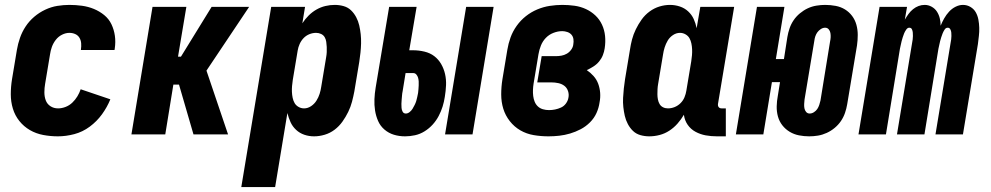

<svg xmlns="http://www.w3.org/2000/svg" viewBox="-20 -548 4040 783"><path d="M216 8Q186 8 156.5 2.5Q127 -3 102 -17.5Q77 -32 59 -54.5Q41 -77 32.5 -105Q24 -133 24 -163.5Q24 -194 29 -225L49 -345Q53 -369 61.5 -393.5Q70 -418 84.5 -440Q99 -462 119.5 -479.5Q140 -497 164.5 -508.5Q189 -520 214 -524Q239 -528 263 -528Q289 -528 314.5 -524.5Q340 -521 363 -511.5Q386 -502 405 -486.5Q424 -471 434.5 -449Q445 -427 448.5 -402Q452 -377 448 -350L447 -344H310V-346Q312 -359 311 -371.5Q310 -384 304 -394Q298 -404 287 -409Q276 -414 263 -414Q248 -414 233 -406.5Q218 -399 207.5 -385.5Q197 -372 191.5 -356.5Q186 -341 184 -326L164 -206Q161 -189 161 -171.5Q161 -154 166.5 -139Q172 -124 185.5 -115Q199 -106 217 -106Q232 -106 247.5 -112Q263 -118 275 -129.5Q287 -141 295.5 -155Q304 -169 309 -184L430 -143Q417 -111 396 -82Q375 -53 346 -31.5Q317 -10 283 -1Q249 8 216 8Z M516 0 602 -520H740L706 -317H718L843 -520H996L822 -260L910 0H769L710 -203H687L654 0Z M964 215 1086 -520H1224L1213 -453Q1224 -470 1238.5 -484.5Q1253 -499 1270.5 -509Q1288 -519 1307 -523.5Q1326 -528 1345 -528Q1364 -528 1381.5 -523Q1399 -518 1411.5 -506Q1424 -494 1432.5 -478Q1441 -462 1445 -444.5Q1449 -427 1451 -408.5Q1453 -390 1452.5 -371Q1452 -352 1450 -333Q1448 -314 1445 -295L1425 -175Q1421 -154 1415.5 -133Q1410 -112 1400 -91.5Q1390 -71 1376.5 -52Q1363 -33 1344.5 -19Q1326 -5 1304 1.5Q1282 8 1261 8Q1240 8 1221 1.5Q1202 -5 1187.5 -18.5Q1173 -32 1165 -49.5Q1157 -67 1152 -87L1102 215ZM1220 -106Q1235 -106 1248.5 -115Q1262 -124 1270.5 -137.5Q1279 -151 1283.5 -165.5Q1288 -180 1290 -194L1310 -314Q1312 -325 1312.5 -335.5Q1313 -346 1312.5 -356.5Q1312 -367 1310.5 -377.5Q1309 -388 1304 -396.5Q1299 -405 1289.5 -409.5Q1280 -414 1269 -414Q1255 -414 1241.5 -408.5Q1228 -403 1218 -392.5Q1208 -382 1202 -368.5Q1196 -355 1194 -342L1174 -222Q1172 -209 1171 -197Q1170 -185 1170.5 -173Q1171 -161 1173.5 -149Q1176 -137 1181.5 -127.5Q1187 -118 1197.5 -112Q1208 -106 1220 -106Z M1795 0 1881 -520H1993L1907 0ZM1632 8Q1608 8 1586.5 1.5Q1565 -5 1548 -19.5Q1531 -34 1522 -54.5Q1513 -75 1509.5 -97.5Q1506 -120 1507 -143.5Q1508 -167 1512 -191L1567 -520H1679L1649 -343H1665Q1688 -343 1711 -337.5Q1734 -332 1751 -319Q1768 -306 1779 -287Q1790 -268 1795 -246Q1800 -224 1799 -200.5Q1798 -177 1794 -153Q1791 -133 1785 -113.5Q1779 -94 1769 -75Q1759 -56 1744.5 -40Q1730 -24 1711.5 -12.5Q1693 -1 1672.5 3.5Q1652 8 1632 8ZM1635 -85Q1643 -85 1650.5 -91Q1658 -97 1662.5 -104.5Q1667 -112 1671 -120Q1675 -128 1677.5 -136Q1680 -144 1681.5 -152Q1683 -160 1685 -169Q1686 -176 1686.5 -184Q1687 -192 1687.5 -200Q1688 -208 1687.5 -216Q1687 -224 1685 -231Q1683 -238 1678 -244Q1673 -250 1665 -250H1634L1622 -176Q1620 -167 1619.5 -158.5Q1619 -150 1618 -141.5Q1617 -133 1617 -124.5Q1617 -116 1617.5 -108Q1618 -100 1622 -92.5Q1626 -85 1635 -85Z M2217 8Q2186 8 2156.5 3Q2127 -2 2102 -16.5Q2077 -31 2059 -54Q2041 -77 2032.5 -104.5Q2024 -132 2024 -163Q2024 -194 2029 -225L2049 -345Q2053 -370 2062 -395Q2071 -420 2087 -442.5Q2103 -465 2124.5 -482Q2146 -499 2171 -509.5Q2196 -520 2222 -524Q2248 -528 2273 -528Q2299 -528 2323.5 -524.5Q2348 -521 2369.5 -511Q2391 -501 2408 -485Q2425 -469 2435 -447.5Q2445 -426 2447.5 -401.5Q2450 -377 2446 -351Q2444 -337 2438.5 -323Q2433 -309 2423 -297Q2413 -285 2399.5 -276.5Q2386 -268 2373 -262Q2388 -252 2400.5 -238Q2413 -224 2419.5 -206.5Q2426 -189 2427.5 -169.5Q2429 -150 2425 -130Q2422 -108 2412.5 -87Q2403 -66 2386 -49Q2369 -32 2348 -21Q2327 -10 2305 -3.5Q2283 3 2261 5.5Q2239 8 2217 8ZM2219 -99Q2231 -99 2243.5 -101.5Q2256 -104 2268 -109.5Q2280 -115 2288 -126Q2296 -137 2298 -149Q2301 -163 2296.5 -176.5Q2292 -190 2281.5 -198Q2271 -206 2257 -209Q2243 -212 2229 -212H2171L2189 -319H2247Q2258 -319 2269.5 -321Q2281 -323 2291.5 -329Q2302 -335 2309.5 -345.5Q2317 -356 2318 -367Q2320 -378 2318.5 -388.5Q2317 -399 2310.5 -406.5Q2304 -414 2293.5 -417.5Q2283 -421 2273 -421Q2255 -421 2237 -414Q2219 -407 2206 -393.5Q2193 -380 2186 -362.5Q2179 -345 2176 -327L2156 -207Q2154 -194 2153.5 -181.5Q2153 -169 2154.5 -156.5Q2156 -144 2160.5 -133Q2165 -122 2173.5 -114Q2182 -106 2194 -102.5Q2206 -99 2219 -99Z M2628 8Q2609 8 2591.5 3Q2574 -2 2561.5 -14Q2549 -26 2540.5 -42Q2532 -58 2528 -75.5Q2524 -93 2522 -111.5Q2520 -130 2521 -149Q2522 -168 2524 -187Q2526 -206 2529 -225L2549 -345Q2552 -366 2557.5 -387Q2563 -408 2573 -428.5Q2583 -449 2596.5 -468Q2610 -487 2629 -501Q2648 -515 2669.5 -521.5Q2691 -528 2712 -528Q2733 -528 2752.5 -521.5Q2772 -515 2786.5 -501.5Q2801 -488 2809 -470.5Q2817 -453 2821 -433L2836 -520H2974L2908 -124Q2907 -116 2911 -111Q2915 -106 2923 -106H2940V8H2904Q2880 8 2858 4Q2836 0 2816.5 -10.5Q2797 -21 2784.5 -39Q2772 -57 2769 -80Q2758 -61 2743 -44Q2728 -27 2709.5 -15Q2691 -3 2670 2.5Q2649 8 2628 8ZM2704 -106Q2718 -106 2731.5 -111.5Q2745 -117 2755.5 -127.5Q2766 -138 2771.5 -151.5Q2777 -165 2779 -178L2799 -298Q2801 -311 2802 -323Q2803 -335 2802.5 -347Q2802 -359 2799.5 -371Q2797 -383 2791.5 -392.5Q2786 -402 2775.5 -408Q2765 -414 2753 -414Q2738 -414 2724.5 -405Q2711 -396 2703 -382.5Q2695 -369 2690.5 -354.5Q2686 -340 2684 -326L2664 -206Q2662 -195 2661.5 -184.5Q2661 -174 2661 -163.5Q2661 -153 2663 -142.5Q2665 -132 2670 -123.5Q2675 -115 2684 -110.5Q2693 -106 2704 -106Z M3280 8Q3259 8 3238.5 4Q3218 0 3200.5 -10.5Q3183 -21 3170.5 -37Q3158 -53 3152.5 -73Q3147 -93 3147.5 -114.5Q3148 -136 3152 -157L3161 -213H3128L3093 0H2981L3067 -520H3179L3144 -307H3177L3191 -397Q3194 -415 3200 -432.5Q3206 -450 3216.5 -465.5Q3227 -481 3242 -493.5Q3257 -506 3274 -514Q3291 -522 3309.5 -525Q3328 -528 3345 -528Q3367 -528 3388 -524Q3409 -520 3426 -509.5Q3443 -499 3455 -483Q3467 -467 3472.5 -447Q3478 -427 3478 -405.5Q3478 -384 3475 -363L3435 -123Q3432 -105 3426 -87.5Q3420 -70 3409.5 -54.5Q3399 -39 3384 -26.5Q3369 -14 3351.5 -6Q3334 2 3316 5Q3298 8 3280 8ZM3282 -85Q3291 -85 3299.5 -90.5Q3308 -96 3313 -103.5Q3318 -111 3321 -120Q3324 -129 3326 -138L3365 -378Q3367 -387 3367.5 -396Q3368 -405 3366.5 -413.5Q3365 -422 3359.5 -428.5Q3354 -435 3345 -435Q3336 -435 3327.5 -429.5Q3319 -424 3313.5 -416.5Q3308 -409 3305 -400Q3302 -391 3301 -382L3261 -142Q3260 -133 3259.5 -124Q3259 -115 3260.5 -106.5Q3262 -98 3267.5 -91.5Q3273 -85 3282 -85Z M3481 0 3567 -520H3679L3670 -468Q3677 -480 3685 -491Q3693 -502 3703.5 -510.5Q3714 -519 3726 -523.5Q3738 -528 3751 -528Q3766 -528 3779.5 -520.5Q3793 -513 3801 -500.5Q3809 -488 3812.5 -473.5Q3816 -459 3816 -443Q3822 -458 3830.5 -473Q3839 -488 3850.5 -500.5Q3862 -513 3877 -520.5Q3892 -528 3907 -528Q3924 -528 3938 -519.5Q3952 -511 3959.5 -497.5Q3967 -484 3970 -468Q3973 -452 3973.5 -435Q3974 -418 3972 -401.5Q3970 -385 3968 -368L3907 0H3795L3859 -387Q3860 -394 3860 -401Q3860 -408 3859.5 -415Q3859 -422 3855.5 -428.5Q3852 -435 3845 -435Q3837 -435 3832 -427Q3827 -419 3824 -411.5Q3821 -404 3818.5 -396Q3816 -388 3814 -380.5Q3812 -373 3810.5 -365Q3809 -357 3807 -349L3750 0H3638L3702 -387Q3703 -394 3703 -401Q3703 -408 3702.5 -415Q3702 -422 3699 -428.5Q3696 -435 3688 -435Q3681 -435 3675.5 -427Q3670 -419 3667 -411.5Q3664 -404 3661.5 -396Q3659 -388 3657 -380.5Q3655 -373 3653.5 -365Q3652 -357 3650 -349L3593 0Z"/></svg>

Font: Iosevka Curly Heavy
Style: Italic
Weight: 900
Italic angle: -9°
Monospace: yes
Designer: Belleve Invis
Foundry: Belleve Invis
Version: Version 22.1.2; ttfautohint (v1.8.4)